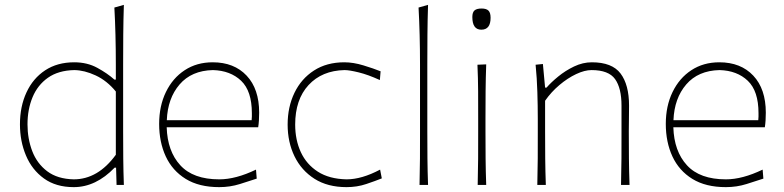

<svg xmlns="http://www.w3.org/2000/svg" viewBox="-20 -760 3222 789"><path d="M283 9Q210 9 160.8 -26.5Q111.5 -62 86.8 -120.8Q62 -179.5 62 -249Q62 -322.5 88.8 -380.2Q115.5 -438 165.5 -471Q215.5 -504 285 -504Q338.5 -504 380 -481.2Q421.5 -458.5 450 -433H456V-494Q456 -621 450 -729L489 -740Q487 -678.5 486.5 -618.2Q486 -558 486 -494V-221Q486 -160.5 486.5 -108.5Q487 -56.5 489 0H459L457 -71H451Q374 9 283 9ZM283 -23Q382.5 -23 456 -124V-384Q419.5 -428.5 373.2 -450Q327 -471.5 285 -472Q219.5 -470.5 177 -440.5Q134.5 -410.5 113.8 -360.5Q93 -310.5 93 -249Q93 -190 112.5 -139Q132 -88 174 -56.2Q216 -24.5 283 -23Z M881 9Q798 9 743.2 -24.8Q688.5 -58.5 661.2 -117.2Q634 -176 634 -251Q634 -324.5 661.8 -381.8Q689.5 -439 739 -471.5Q788.5 -504 854 -504Q942 -504 993.5 -449.2Q1045 -394.5 1045 -297Q1045 -262.5 1041 -237H665Q668 -138.5 721 -80.8Q774 -23 881 -23Q949 -23 1032 -63L1035 -26Q1006.5 -16.5 966 -3.8Q925.5 9 881 9ZM855 -472Q767 -470 718 -413Q669 -356 665.5 -266H1014Q1015 -273.5 1015 -280.8Q1015 -288 1015 -295Q1015 -386 971 -428Q927 -470 855 -472Z M1404 9Q1326.5 9 1272.5 -25.2Q1218.5 -59.5 1190.2 -117.8Q1162 -176 1162 -248Q1162 -320.5 1190 -378.5Q1218 -436.5 1270.2 -470.2Q1322.5 -504 1395 -504Q1432 -504 1473.8 -491.2Q1515.5 -478.5 1544 -467L1541 -431Q1493 -453 1454.2 -462.5Q1415.5 -472 1396 -472Q1303 -470 1248 -410.5Q1193 -351 1193 -248Q1193 -185 1216.2 -134.8Q1239.5 -84.5 1286.2 -54.5Q1333 -24.5 1404 -23Q1466.5 -23 1542 -63L1549 -27Q1523 -16.5 1485.2 -3.8Q1447.5 9 1404 9Z M1704 0Q1705.5 -56.5 1705.8 -108.5Q1706 -160.5 1706 -221V-494Q1706 -621 1700 -729L1739 -740Q1737 -678.5 1736.5 -618.2Q1736 -558 1736 -494V-221Q1736 -160.5 1736.5 -108.5Q1737 -56.5 1739 0Z M1943 0Q1944.5 -56.5 1944.8 -108.5Q1945 -160.5 1945 -221V-271Q1945 -332 1944.8 -385Q1944.5 -438 1942 -494L1978 -495.5Q1976 -439 1975.5 -385.5Q1975 -332 1975 -271V-221Q1975 -160.5 1975.5 -108.5Q1976 -56.5 1978 0ZM1958 -638Q1921 -638 1921 -690Q1921 -709.5 1930 -717.2Q1939 -725 1959 -725Q1978.5 -725 1987.2 -716.5Q1996 -708 1996 -687Q1996 -638 1958 -638Z M2188 0Q2189.5 -56.5 2189.8 -108.5Q2190 -160.5 2190 -221V-271Q2190 -324.5 2188.2 -381.5Q2186.5 -438.5 2181 -494L2211 -497L2220 -400H2226Q2244 -421 2273.5 -445.2Q2303 -469.5 2339 -486.8Q2375 -504 2412 -504Q2495.5 -504 2530.2 -457.8Q2565 -411.5 2565 -326Q2565 -294 2564.5 -267.2Q2564 -240.5 2564 -221Q2564 -160.5 2564.5 -108.5Q2565 -56.5 2567 0H2532Q2533.5 -56.5 2533.8 -108.5Q2534 -160.5 2534 -221V-326Q2534 -398 2507.5 -435Q2481 -472 2411 -472Q2382.5 -472 2347.5 -455.5Q2312.5 -439 2278.8 -410.5Q2245 -382 2220 -346V-221Q2220 -160.5 2220.5 -108.5Q2221 -56.5 2223 0Z M2963 9Q2880 9 2825.2 -24.8Q2770.5 -58.5 2743.2 -117.2Q2716 -176 2716 -251Q2716 -324.5 2743.8 -381.8Q2771.5 -439 2821 -471.5Q2870.5 -504 2936 -504Q3024 -504 3075.5 -449.2Q3127 -394.5 3127 -297Q3127 -262.5 3123 -237H2747Q2750 -138.5 2803 -80.8Q2856 -23 2963 -23Q3031 -23 3114 -63L3117 -26Q3088.5 -16.5 3048 -3.8Q3007.5 9 2963 9ZM2937 -472Q2849 -470 2800 -413Q2751 -356 2747.5 -266H3096Q3097 -273.5 3097 -280.8Q3097 -288 3097 -295Q3097 -386 3053 -428Q3009 -470 2937 -472Z"/></svg>

Font: Commissioner Flair Thin
Style: Regular
Weight: 100
Designer: Kostas Bartsokas
Foundry: Kostas Bartsokas
Version: Version 1.000; ttfautohint (v1.8.3)